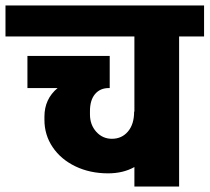

<svg xmlns="http://www.w3.org/2000/svg" viewBox="-55 -680 764 700"><path d="M689 -547H598V0H435V-71Q394 -48 339 -48Q273 -48 220 -73.5Q167 -99 137 -143.5Q107 -188 107 -243V-255Q107 -319 155 -359H45V-476H345V-359H342Q310 -359 291.5 -337Q273 -315 273 -275V-263Q273 -225 296 -199.5Q319 -174 353 -174Q389 -174 411.5 -200.5Q434 -227 434 -273H435V-547H-35V-660H689Z"/></svg>

Font: Akshar
Style: Bold
Weight: 700
Designer: Tall Chai
Foundry: Tall Chai
Version: Version 1.000